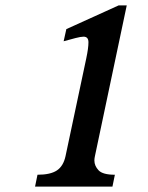

<svg xmlns="http://www.w3.org/2000/svg" viewBox="-20 -692 550 712"><path d="M110 0 119 -44Q167 -44 191 -60Q215 -76 223 -113L300 -476Q308 -514 308 -535Q308 -556 290 -556Q280 -556 260.5 -551Q241 -546 216 -539L226 -584L420 -672H450L332 -113Q330 -104 330 -97Q330 -77 345.5 -60.5Q361 -44 406 -44L397 0Z"/></svg>

Font: New Athena Unicode
Style: Bold Italic
Weight: 700
Designer: J. Rusten 1997; rev. by R. Hancock 2001, 2002, rev. by D. Mastronarde 2002-2021
Foundry: Society for Classical Studies (formerly American Philological Association)
Version: Version 5.008